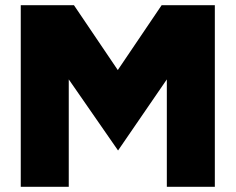

<svg xmlns="http://www.w3.org/2000/svg" viewBox="-20 -720 908 740"><path d="M60 -700H265L434 -450L603 -700H808V0H623V-414L435 -140L245 -414V0H60Z"/></svg>

Font: Oak Sans Black
Style: Regular
Weight: 900
Designer: Erik Kennedy, Walven
Foundry: Erik Kennedy, Walven
Version: Version 1.000